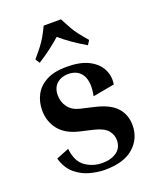

<svg xmlns="http://www.w3.org/2000/svg" viewBox="-139 -825 759 920"><g transform="rotate(-20 240.0 -365.0)"><path d="M251 -189 182 -205Q115 -221 82.5 -262.5Q50 -304 50 -361Q50 -403 68.5 -438.5Q87 -474 127 -495.5Q167 -517 231 -517Q300 -517 343 -495Q386 -473 404 -437Q422 -401 415 -360L305 -340Q319 -408 297.5 -445Q276 -482 226 -482Q191 -482 168 -461.5Q145 -441 145 -403Q145 -368 165 -341.5Q185 -315 224 -306L293 -290Q367 -273 400 -236.5Q433 -200 433 -146Q433 -79 383.5 -34.5Q334 10 236 10Q202 10 161.5 -0.5Q121 -11 87.5 -39Q54 -67 39 -119L104 -145Q111 -79 149.5 -52Q188 -25 236 -25Q281 -25 309.5 -45.5Q338 -66 338 -105Q338 -132 319.5 -154.5Q301 -177 251 -189ZM377 -601 363 -579Q327 -600 294 -623Q261 -646 236 -668Q185 -622 117 -579L103 -601Q127 -629 142 -648.5Q157 -668 169 -688.5Q181 -709 196 -740H284Q300 -709 311.5 -688.5Q323 -668 338 -648.5Q353 -629 377 -601Z"/></g></svg>

Font: Inria Serif
Style: Bold
Weight: 700
Designer: Black Foundry Team
Foundry: Black Foundry
Version: Version 1.000; ttfautohint (v1.8.3)